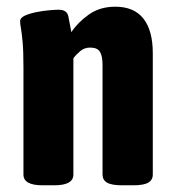

<svg xmlns="http://www.w3.org/2000/svg" viewBox="-20 -551 522 573"><path d="M107 2Q50 2 50 -30V-349Q50 -398 47.5 -425.5Q45 -453 42.5 -466.5Q40 -480 40 -487Q40 -498 54.5 -504.5Q69 -511 89.5 -515Q110 -519 128.5 -520.5Q147 -522 155 -522Q180 -522 184 -502Q188 -482 193 -455Q212 -484 245 -507.5Q278 -531 324 -531Q380 -531 408 -495.5Q436 -460 436 -392V-30Q436 -14 422.5 -6Q409 2 378 2H344Q313 2 299.5 -6Q286 -14 286 -30V-358Q286 -383 278.5 -396Q271 -409 249 -409Q232 -409 219.5 -398.5Q207 -388 199 -377V-30Q199 2 142 2Z"/></svg>

Font: Asap Condensed VF Beta
Style: Regular
Weight: 400
Designer: Pablo Cosgaya
Foundry: Omnibus-Type
Version: Version 1.008